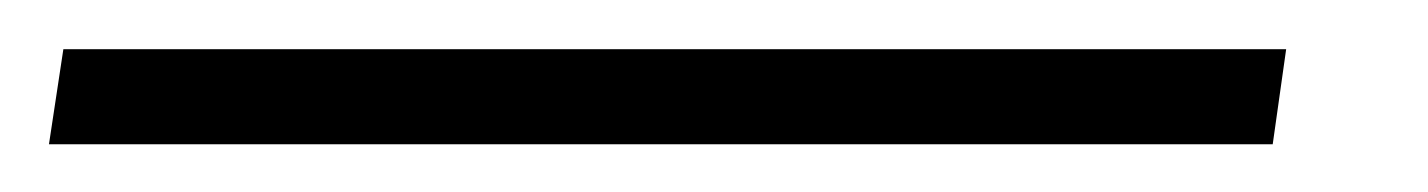

<svg xmlns="http://www.w3.org/2000/svg" viewBox="-75 24 595 80"><path d="M460.9 44.5 455.3 84.1H-54.6L-48.6 44.5Z"/></svg>

Font: Merriweather Light
Style: Italic
Weight: 300
Italic angle: -7.8°
Designer: Eben Sorkin
Foundry: Eben Sorkin
Version: Version 2.101